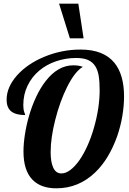

<svg xmlns="http://www.w3.org/2000/svg" viewBox="-20 -1020 705 1046"><path d="M301.8 -1000H406.7L435.5 -811H360.8ZM158.2 -39.6Q107.9 -89.8 107.9 -194.8Q107.9 -236.3 115.7 -287.1Q123.5 -337.9 138.2 -388.7Q153.8 -442.9 177 -492.2Q200.2 -541.5 229 -578.6Q295.9 -664.1 378.9 -664.1Q394 -664.1 406 -662.4Q418 -660.6 431.2 -655.8Q387.7 -630.4 345.2 -545.4Q306.2 -466.8 281.2 -368.2Q255.9 -269 255.9 -190.9Q255.9 -138.2 269.5 -107.9Q284.2 -75.2 314 -75.2Q338.4 -75.2 363.5 -94.2Q388.7 -113.3 413.1 -147.9Q436.5 -181.6 456.5 -226.3Q476.6 -271 491.2 -321.8Q522.9 -431.2 522.9 -528.8Q522.9 -575.7 517.6 -607.4Q512.2 -639.2 498.5 -660.2Q483.9 -682.6 459 -693.4Q434.1 -704.1 395 -704.1Q337.9 -704.1 285.6 -686.3Q233.4 -668.5 193.8 -635.3Q152.8 -600.6 129.9 -552.7Q106.9 -504.9 106.9 -446.8Q106.9 -424.8 112.3 -408.7Q113.8 -402.3 115.7 -399.4Q117.2 -396 117.2 -393.1Q67.4 -393.1 41.7 -412.8Q16.1 -432.6 16.1 -477.1Q16.1 -545.9 73.7 -610.4Q130.4 -672.9 220.7 -710.4Q315.9 -750 418.9 -750Q543.9 -750 603 -678.2Q655.8 -613.8 655.8 -494.1Q655.8 -443.8 646.5 -388.2Q637.2 -332.5 618.7 -278.8Q598.1 -220.2 568.1 -169.4Q538.1 -118.7 499 -81.1Q408.7 5.9 287.1 5.9Q203.6 5.9 158.2 -39.6Z"/></svg>

Font: Pattaya
Style: Regular
Weight: 400
Designer: Pablo Impallari / Thai characters Designed by Thanarat Vachiruckul and Suppakit Chalermlarp
Foundry: Pablo Impallari
Version: Version 2.000